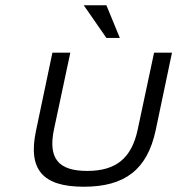

<svg xmlns="http://www.w3.org/2000/svg" viewBox="-20 -700 673 729"><path d="M117 -205C85 -56 142 9 298 9C454 9 539 -56 571 -205L633 -500H565L503 -209C480 -99 420 -51 311 -51C201 -51 162 -99 185 -209L247 -500H179ZM298 -680 384 -556H435L384 -680Z"/></svg>

Font: LT Wave Mono Light
Style: Italic
Weight: 300
Designer: Daniel Lyons
Version: Version 2.5 (Glyphs App)